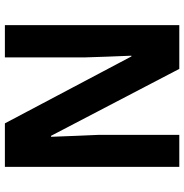

<svg xmlns="http://www.w3.org/2000/svg" viewBox="-4 -816 754 786"><g transform="rotate(-90 373.0 -423.0)"><path d="M663 -66H484L210 -591H206Q208 -534 210 -487Q212 -440 214 -394V-66H83V-780H261L535 -262H538Q536 -319 534 -363Q532 -407 531 -453V-780H663Z"/></g></svg>

Font: Noto Sans Malayalam UI SemiCondensed
Style: Bold
Weight: 700
Width: 4
Designer: Jelle Bosma - Monotype Design Team
Foundry: Monotype Imaging Inc.
Version: Version 2.104; ttfautohint (v1.8.4.7-5d5b)